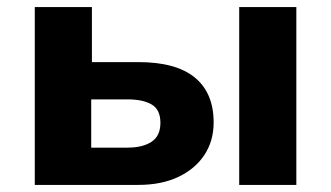

<svg xmlns="http://www.w3.org/2000/svg" viewBox="-20 -521 933 541"><path d="M78 0V-501H239V-346H370Q476 -346 529 -302.5Q582 -259 582 -176Q582 -124 556 -84.5Q530 -45 482.5 -22.5Q435 0 370 0ZM237 -105H339Q382 -105 407 -121.5Q432 -138 432 -175Q432 -212 407.5 -226.5Q383 -241 339 -241H237ZM654 0V-501H815V0Z"/></svg>

Font: Nunito Sans 8pt ExtraBold
Style: Regular
Weight: 800
Version: Version 3.101;gftools[0.9.27]